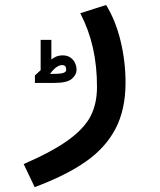

<svg xmlns="http://www.w3.org/2000/svg" viewBox="-20 -521 640 770"><path d="M369 -172.5Q369 -256 352.8 -328.5Q336.5 -401 302 -468L405.5 -501Q443.5 -439.5 463.5 -357Q483.5 -274.5 483.5 -189.5Q483.5 -82 443.5 -5.2Q403.5 71.5 324.2 127Q245 182.5 119 229.5L75 137Q192 86 255.5 39.5Q319 -7 344 -56.5Q369 -106 369 -172.5ZM143 -239.5V-361H186V-282.5Q206 -299 231 -299Q250 -299 262.8 -290Q275.5 -281 281.2 -267.8Q287 -254.5 287 -242.5Q287 -221 268 -204.8Q249 -188.5 198.5 -188.5H120V-218.5ZM245.5 -240.5Q245.5 -251 241.5 -255.5Q237.5 -260 229 -260Q217.5 -260 204.8 -250.5Q192 -241 181 -224.5L207.5 -225Q245.5 -226 245.5 -240.5Z"/></svg>

Font: JuliaMono SemiBold
Style: Italic
Weight: 600
Italic angle: -9°
Monospace: yes
Designer: cormullion
Foundry: corm
Version: Version 0.056; ttfautohint (v1.8.4)